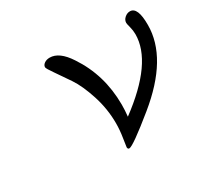

<svg xmlns="http://www.w3.org/2000/svg" viewBox="-104 -607 801 755"><g transform="rotate(-30 296.5 -230.0)"><path d="M159.2 -439Q159.2 -448.7 169.2 -455.8Q179.2 -462.9 193.8 -462.9Q236.8 -462.9 275.9 -402.8Q346.7 -296.9 347.2 -162.1Q347.2 -135.3 344.2 -107.9Q532.2 -247.1 532.2 -374Q532.2 -391.1 527.6 -408.4Q522.9 -425.8 522.9 -430.2Q522.9 -443.4 533.9 -453.1Q544.9 -462.9 558.1 -462.9Q593.3 -462.9 592.8 -380.9Q592.8 -231.9 418 -89.8Q304.2 2.9 287.1 2.9Q280.3 2.9 279.8 -5.9Q279.8 -8.8 285.4 -43.5Q291 -78.1 291 -108.9Q291 -174.8 270.5 -237.8Q250 -300.8 225.1 -337.9Q200.2 -375 179.7 -404.1Q159.2 -433.1 159.2 -439Z"/></g></svg>

Font: CMU Concrete
Style: Italic
Weight: 500
Italic angle: -14.04°
Version: Version 0.7.0